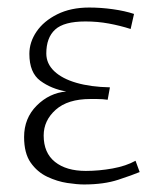

<svg xmlns="http://www.w3.org/2000/svg" viewBox="-20 -479 413 510"><path d="M203 11Q185 11 158.5 7Q132 3 105.5 -9.5Q79 -22 61.5 -47Q44 -72 44 -115Q44 -165 77.5 -198.5Q111 -232 156 -236Q116 -243 87 -264.5Q58 -286 58 -336Q58 -367 77 -395Q96 -423 132 -441Q168 -459 217 -459Q248 -459 280 -454.5Q312 -450 336 -442L327 -402Q299 -411 269 -416.5Q239 -422 207 -422Q150 -422 126.5 -400.5Q103 -379 103 -337Q103 -310 124 -290Q145 -270 183 -259Q221 -248 272 -247L266 -214Q260 -215 252.5 -215.5Q245 -216 237 -216Q229 -216 220 -216Q160 -216 128 -187.5Q96 -159 96 -119Q96 -73 126 -49Q156 -25 208 -25Q243 -25 279 -31.5Q315 -38 340 -52L351 -22Q332 -14 294 -1.5Q256 11 203 11Z"/></svg>

Font: Ancizar Sans Thin
Style: Regular
Weight: 100
Designer: Cesar Puertas, Viviana Monsalve, Julian Moncada, Julian Prieto, Jose Castro, Mariel Hernandez, Felipe Aragon, Sara Alarc
Version: Version 8.100